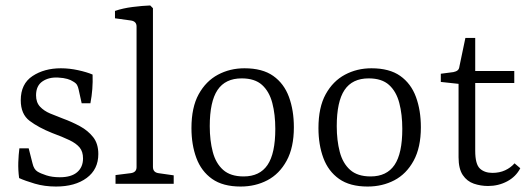

<svg xmlns="http://www.w3.org/2000/svg" viewBox="-20 -673 1938 703"><path d="M50 -21Q46 -51 47 -79Q48 -107 51 -130H85L99 -75Q104 -53 117 -45Q128 -38 149.5 -31Q171 -24 199 -24Q241 -24 262.5 -42.5Q284 -61 284 -93Q284 -118 271.5 -133Q259 -148 234 -160Q209 -172 171 -186Q121 -206 88.5 -230.5Q56 -255 56 -306Q56 -366 99 -394.5Q142 -423 203 -423Q234 -423 266 -416Q298 -409 319 -400Q320 -373 318 -347Q316 -321 311 -295H279L268 -345Q266 -355 262 -362Q258 -369 247 -375Q240 -380 226.5 -384Q213 -388 193 -389Q159 -391 135.5 -375Q112 -359 112 -324Q112 -298 126.5 -282.5Q141 -267 163.5 -257.5Q186 -248 210 -239Q243 -227 272.5 -211Q302 -195 321 -171Q340 -147 340 -109Q340 -53 297.5 -21.5Q255 10 185 10Q143 10 107.5 -0.5Q72 -11 50 -21Z M540 -62Q540 -42 560 -39L616 -31V0H403V-32L459 -39Q480 -42 480 -61V-576Q480 -595 459 -598L401 -606V-633Q430 -643 466 -647.5Q502 -652 530 -653L540 -643Z M988 -201Q988 -254 977 -296Q966 -338 939.5 -362Q913 -386 865 -386Q805 -386 776.5 -343.5Q748 -301 748 -211Q748 -159 759 -117Q770 -75 797 -51Q824 -27 872 -27Q931 -27 959.5 -69Q988 -111 988 -201ZM681 -204Q681 -280 707.5 -328Q734 -376 778 -399.5Q822 -423 875 -423Q941 -423 980.5 -395Q1020 -367 1038 -318Q1056 -269 1056 -207Q1056 -133 1029.5 -84.5Q1003 -36 959 -13Q915 10 861 10Q796 10 756.5 -18Q717 -46 699 -94.5Q681 -143 681 -204Z M1453 -201Q1453 -254 1442 -296Q1431 -338 1404.5 -362Q1378 -386 1330 -386Q1270 -386 1241.5 -343.5Q1213 -301 1213 -211Q1213 -159 1224 -117Q1235 -75 1262 -51Q1289 -27 1337 -27Q1396 -27 1424.5 -69Q1453 -111 1453 -201ZM1146 -204Q1146 -280 1172.5 -328Q1199 -376 1243 -399.5Q1287 -423 1340 -423Q1406 -423 1445.5 -395Q1485 -367 1503 -318Q1521 -269 1521 -207Q1521 -133 1494.5 -84.5Q1468 -36 1424 -13Q1380 10 1326 10Q1261 10 1221.5 -18Q1182 -46 1164 -94.5Q1146 -143 1146 -204Z M1659 -366 1594 -373V-403L1640 -409Q1650 -411 1655.5 -415.5Q1661 -420 1662 -429L1684 -534H1720V-413H1863V-369H1720V-121Q1720 -72 1737 -56Q1754 -40 1783 -40Q1809 -40 1829.5 -49.5Q1850 -59 1864 -75L1885 -57Q1869 -26 1837 -9Q1805 8 1767 8Q1740 8 1715 -0.5Q1690 -9 1674.5 -32Q1659 -55 1659 -97Z"/></svg>

Font: Rasa Light
Style: Regular
Weight: 300
Designer: Anna Giedrys (Yrsa+Rasa design), David Brezina (Yrsa art-direction, Rasa art-direction, design)
Foundry: Rosetta Type Foundry
Version: Version 2.004